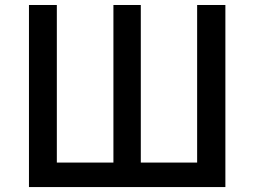

<svg xmlns="http://www.w3.org/2000/svg" viewBox="-20 -757 1029 777"><path d="M97.2 0V-736.8H210V-99.1H439V-736.8H549.8V-99.1H777.8V-736.8H892.1V0Z"/></svg>

Font: Source Han Sans CN Medium
Style: Regular
Weight: 500
Designer: Ryoko NISHIZUKA  (kana, bopomofo & ideographs); Paul D. Hunt (Latin, Greek & Cyrillic); Sandoll Communications , Soo-you
Foundry: Adobe
Version: Version 2.004;hotconv 1.0.118;makeotfexe 2.5.65603